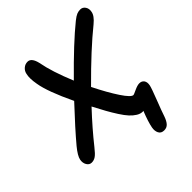

<svg xmlns="http://www.w3.org/2000/svg" viewBox="-242 -896 1183 1183"><g transform="rotate(-45 349.0 -304.5)"><path d="M41 -32.2Q21 -32.2 9.5 -51.5Q-2 -70.8 2.9 -96.2Q8.3 -124 46.9 -170.9Q113.8 -251 232.9 -377.9Q158.2 -534.2 145 -615.2Q134.8 -671.4 143.1 -704.1Q147 -724.1 162.8 -738Q178.7 -752 200.2 -752Q233.9 -752 247.1 -693.8Q263.7 -603 319.8 -467.8Q483.9 -634.8 589.8 -720.2Q613.3 -738.8 627.4 -744.4Q641.6 -750 657.2 -750Q677.7 -750 689.7 -732.4Q701.7 -714.8 696.8 -690.9Q692.4 -661.1 650.9 -627Q529.8 -529.3 367.2 -365.2Q414.6 -270 456.1 -207.5Q497.6 -145 517.1 -145Q521 -145 548.6 -158Q576.2 -170.9 592.8 -170.9Q613.8 -170.9 624.3 -156.2Q634.8 -141.6 629.9 -116.2Q625.5 -95.2 597.2 -22.7Q568.8 49.8 558.1 83Q547.9 112.3 533.9 127.7Q520 143.1 497.1 143.1Q471.2 143.1 461.2 123.5Q451.2 104 456.1 77.1Q463.9 35.2 491.2 -33.2L484.9 -32.2Q465.3 -32.2 445.6 -44.4Q425.8 -56.6 407.7 -76.2Q389.6 -95.7 367.9 -129.4Q346.2 -163.1 327.9 -196Q309.6 -229 284.2 -277.8Q190.4 -177.7 120.1 -88.9Q93.3 -54.7 76.9 -43.5Q60.5 -32.2 41 -32.2Z"/></g></svg>

Font: Shantell Sans Bouncy
Style: Italic
Weight: 500
Italic angle: -11.31°
Designer: Stephen Nixon, Anya Danilova, Shantell Martin
Foundry: Arrow Type
Version: Version 1.006;[9816181b4]